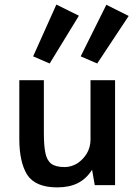

<svg xmlns="http://www.w3.org/2000/svg" viewBox="-20 -810 596 840"><path d="M98.6 -45.9Q64.5 -101.6 64.5 -202.1Q64.5 -288.1 64.5 -459Q90.8 -459 171.9 -459Q171.9 -401.4 171.9 -228.5Q171.9 -171.9 178.7 -140.6Q184.6 -109.4 204.1 -93.8Q223.6 -79.1 262.7 -79.1Q291 -79.1 317.4 -94.7Q342.8 -111.3 359.4 -137.7Q376 -166 376 -199.2Q376 -286.1 376 -459Q402.3 -459 483.4 -459Q483.4 -344.7 483.4 0Q460.9 0 394.5 0Q391.6 -16.6 382.8 -67.4Q358.4 -28.3 320.3 -8.8Q283.2 9.8 230.5 9.8Q134.8 9.8 98.6 -45.9ZM125 -563.5Q150.4 -620.1 226.6 -790Q252 -777.3 325.2 -741.2Q293 -688.5 197.3 -532.2Q178.7 -540 125 -563.5ZM333 -563.5Q361.3 -619.1 445.3 -789.1Q469.7 -776.4 543 -740.2Q508.8 -688.5 405.3 -532.2Q386.7 -540 333 -563.5Z"/></svg>

Font: Alata=Ham
Style: Regular
Weight: 400
Designer: Spyros Zevelakis, Eben Sorkin
Version: Version 1.004